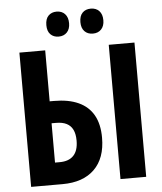

<svg xmlns="http://www.w3.org/2000/svg" viewBox="-60 -965 859 1017"><g transform="rotate(-5 369.5 -456.5)"><path d="M64 0V-713.9H201.2V-442.9H224.1Q301.3 -442.9 354 -418.9Q406.7 -395 433.8 -347.2Q460.9 -299.3 460.9 -227.1Q460.9 -117.7 400.6 -58.8Q340.3 0 231 0ZM201.2 -117.2H226.1Q274.9 -117.2 300 -143.8Q325.2 -170.4 325.2 -223.1Q325.2 -258.3 314.2 -281Q303.2 -303.7 281.2 -314.9Q259.3 -326.2 225.1 -326.2H201.2ZM539.1 0V-713.9H675.8V0ZM218.8 -846.2Q218.8 -879.4 235.4 -896.2Q252 -913.1 278.8 -913.1Q306.6 -913.1 323.2 -895.5Q339.8 -877.9 339.8 -846.2Q339.8 -815.4 323.2 -797.9Q306.6 -780.3 278.8 -780.3Q252 -780.3 235.4 -797.1Q218.8 -814 218.8 -846.2ZM399.9 -846.2Q399.9 -879.4 416.5 -896.2Q433.1 -913.1 460.9 -913.1Q488.8 -913.1 505.4 -895.5Q522 -877.9 522 -846.2Q522 -815.4 505.4 -797.9Q488.8 -780.3 460.9 -780.3Q433.1 -780.3 416.5 -797.6Q399.9 -814.9 399.9 -846.2Z"/></g></svg>

Font: Open Sans Condensed
Style: Regular
Weight: 400
Width: 3
Designer: Monotype Design Team
Foundry: Monotype Imaging Inc.
Version: Version 3.000